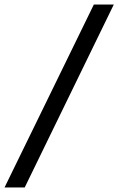

<svg xmlns="http://www.w3.org/2000/svg" viewBox="-93 -770 522 847"><path d="M16 57H-73L321 -750H409Z"/></svg>

Font: Mulish SemiBold
Style: Italic
Weight: 600
Italic angle: -9°
Designer: Vernon Adams
Foundry: Vernon Adams
Version: Version 3.603; ttfautohint (v1.8.3)